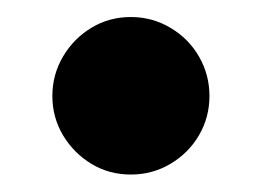

<svg xmlns="http://www.w3.org/2000/svg" viewBox="-20 -190 300 220"><path d="M130 10Q105 10 84.8 -2.2Q64.5 -14.5 52.2 -35Q40 -55.5 40 -80Q40 -104.5 52.2 -125.2Q64.5 -146 84.8 -158.2Q105 -170.5 130 -170.5Q154.5 -170.5 175.2 -158.2Q196 -146 208 -125.2Q220 -104.5 220 -80Q220 -55.5 208 -35Q196 -14.5 175.2 -2.2Q154.5 10 130 10Z"/></svg>

Font: Bodoni Moda SC 9pt
Style: Bold
Weight: 700
Designer: Owen Earl
Foundry: indestructible type
Version: Version 2.005